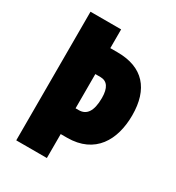

<svg xmlns="http://www.w3.org/2000/svg" viewBox="-172 -818 845 923"><g transform="rotate(30 250.0 -357.0)"><path d="M482 -383C482 -528 411 -610 269 -610H229V-714H59V0H229V-133H264C419 -133 482 -246 482 -383ZM247 -276H229V-466H257C295 -466 314 -438 314 -382C314 -306 288 -276 247 -276Z"/></g></svg>

Font: Noto Sans Arabic ExtCond Blk
Style: Regular
Weight: 900
Width: 2
Designer: Monotype Design Team, Nadine Chahine, Nizar Qandah and Khaled Hosny
Foundry: Monotype Imaging Inc.
Version: Version 2.012